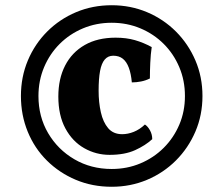

<svg xmlns="http://www.w3.org/2000/svg" viewBox="-20 -597 854 734"><path d="M407 -577Q479 -577 542 -550.5Q605 -524 652.5 -476.5Q700 -429 727 -366Q754 -303 754 -230Q754 -157 727 -94Q700 -31 652.5 16.5Q605 64 542 90.5Q479 117 407 117Q333 117 270 90.5Q207 64 159.5 17Q112 -30 86 -93.5Q60 -157 60 -230Q60 -303 86.5 -366Q113 -429 160.5 -476.5Q208 -524 271 -550.5Q334 -577 407 -577ZM422 -453Q463 -453 496 -443.5Q529 -434 560 -417Q556 -390 554.5 -357Q553 -324 553 -297Q537 -289 519 -285.5Q501 -282 484 -282Q481 -315 472.5 -338Q464 -361 449.5 -372.5Q435 -384 413 -384Q393 -384 380.5 -369.5Q368 -355 362.5 -325.5Q357 -296 357 -250Q357 -206 365.5 -168Q374 -130 393.5 -107Q413 -84 447 -84Q469 -84 491.5 -93Q514 -102 534 -121Q545 -114 553.5 -98.5Q562 -83 562 -65Q536 -41 496.5 -23Q457 -5 399 -5Q347 -5 302 -30.5Q257 -56 230 -106Q203 -156 203 -228Q203 -296 229 -346.5Q255 -397 304 -425Q353 -453 422 -453ZM407 -510Q348 -510 297 -488.5Q246 -467 208 -429Q170 -391 148.5 -340Q127 -289 127 -230Q127 -151 164 -88Q201 -25 264.5 12Q328 49 407 49Q466 49 517 27.5Q568 6 606 -32Q644 -70 665.5 -120.5Q687 -171 687 -230Q687 -289 665.5 -340Q644 -391 606 -429Q568 -467 517 -488.5Q466 -510 407 -510Z"/></svg>

Font: Vollkorn Black
Style: Regular
Weight: 900
Designer: Friedrich Althausen
Foundry: Friedrich Althausen
Version: Version 5.000